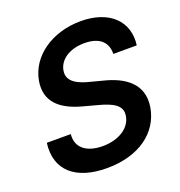

<svg xmlns="http://www.w3.org/2000/svg" viewBox="-134 -851 917 976"><g transform="rotate(-20 324.5 -363.0)"><path d="M508.2 -523.8H634.9C652.3 -650.2 563.2 -737.2 408.4 -737.2C255.3 -737.2 127.5 -651.6 105.8 -522.7C88.8 -418.3 152.7 -358.7 267 -327.4L345.9 -306.1C421.5 -286.2 470.2 -261.7 460.2 -205.3C450.3 -143.1 384.2 -101.6 298.3 -101.6C216.3 -101.6 157.7 -138.5 165.5 -214.8H35.9C17 -70.3 111.5 11 280.9 11C455.3 11 570.3 -76 592 -204.2C612.9 -330.3 518.1 -388.1 413.7 -413.7L348.4 -430.8C290.8 -445 230.1 -470.5 241.1 -530.9C250.4 -585.9 305.8 -625.7 388.1 -625.7C466.6 -625.7 509.9 -589.5 508.2 -523.8Z"/></g></svg>

Font: Margiela Sans Semi Bold
Style: Italic
Weight: 600
Italic angle: -9.39999°
Designer: Stefan Endress, Andreas Faust
Version: Version 1.100;FEAKit 1.0